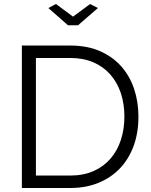

<svg xmlns="http://www.w3.org/2000/svg" viewBox="-20 -937 755 957"><path d="M259 -917 344 -854 429 -917 468 -897 369 -811H319L221 -897ZM89 0V-710H330Q415 -710 478.5 -682Q542 -654 584.5 -606Q627 -558 648.5 -493.5Q670 -429 670 -356Q670 -275 646 -209.5Q622 -144 577.5 -97.5Q533 -51 470.5 -25.5Q408 0 330 0ZM600 -356Q600 -420 582 -473.5Q564 -527 529.5 -566Q495 -605 445 -626.5Q395 -648 330 -648H159V-62H330Q396 -62 446.5 -84.5Q497 -107 531 -146.5Q565 -186 582.5 -239.5Q600 -293 600 -356Z"/></svg>

Font: IngvarSans
Style: Regular
Weight: 400
Version: Version 1.000